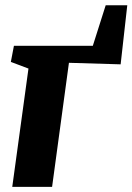

<svg xmlns="http://www.w3.org/2000/svg" viewBox="-20 -732 518 752"><path d="M394 -711.5H478.5L452.5 -480L250 -486L184 0H28L91.5 -463.5L22.5 -489.5L34.5 -552.5H343.5Z"/></svg>

Font: Merriweather 24pt Black
Style: Italic
Weight: 900
Italic angle: -7.8°
Designer: Eben Sorkin
Foundry: Eben Sorkin
Version: Version 2.101